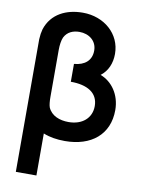

<svg xmlns="http://www.w3.org/2000/svg" viewBox="-107 -837 852 1158"><g transform="rotate(10 319.5 -258.0)"><path d="M475 -414.6C517.7 -446.9 538.5 -496.9 538.5 -554.2C538.5 -677.1 435.4 -765.6 305.2 -765.6C205.2 -765.6 114.6 -724 82.3 -625C77.1 -606.2 74 -586.5 72.9 -562.5V250H199V-7.3C236.5 8.3 281.2 15.6 331.2 15.6C492.7 15.6 599 -70.8 599 -220.8C599 -315.6 545.8 -388.5 475 -414.6ZM333.3 -101C279.2 -101 228.1 -119.8 207.3 -167.7C202.1 -182.3 200 -205.2 200 -231.3V-518.8C200 -549 204.2 -578.1 212.5 -596.9C231.3 -634.4 266.7 -647.9 305.2 -647.9C362.5 -647.9 411.5 -612.5 411.5 -552.1C411.5 -491.7 370.8 -457.3 305.2 -452.1V-342.7C405.2 -342.7 472.9 -305.2 472.9 -222.9C472.9 -149 416.7 -101 333.3 -101Z"/></g></svg>

Font: Manrope3 Bold
Style: Regular
Weight: 700
Designer: Mikhail Sharanda
Foundry: Mikhail Sharanda
Version: Version 3.000;PS 003.000;hotconv 1.0.88;makeotf.lib2.5.64775